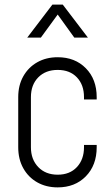

<svg xmlns="http://www.w3.org/2000/svg" viewBox="-20 -800 480 832"><path d="M230 12Q180 12 141.5 -9.8Q103 -31.5 81 -70.8Q59 -110 59 -162V-379Q59 -430.5 81 -469.5Q103 -508.5 141.5 -530.2Q180 -552 230 -552Q305 -552 352 -504.2Q399 -456.5 399 -379V-369H344V-379Q344 -432.5 313.2 -464.8Q282.5 -497 230 -497Q177.5 -497 145.8 -464.8Q114 -432.5 114 -379V-162Q114 -109 145.8 -76Q177.5 -43 230 -43Q282.5 -43 313.2 -76Q344 -109 344 -162V-172H399V-162Q399 -84 352 -36Q305 12 230 12ZM98 -637 207 -780H252L361 -637H302L230 -737L157 -637Z"/></svg>

Font: Mohave Light Light
Style: Regular
Weight: 300
Version: Version 2.003